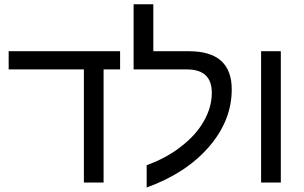

<svg xmlns="http://www.w3.org/2000/svg" viewBox="-20 -832 1385 875"><path d="M452.1 0Q429.7 0 362.3 0Q362.3 -128.9 362.3 -515.6Q276.4 -515.6 19.5 -515.6Q19.5 -521.5 19.5 -537.1Q19.5 -541 19.5 -547.9Q19.5 -564.5 19.5 -598.6Q146.5 -598.6 527.3 -598.6Q527.3 -578.1 527.3 -515.6Q507.8 -515.6 452.1 -515.6Q452.1 -386.7 452.1 0Z M648.4 -79.1Q742.2 -113.3 808.6 -167Q876 -219.7 910.2 -282.2Q945.3 -344.7 945.3 -409.2Q945.3 -515.6 832 -515.6Q751 -515.6 588.9 -515.6Q588.9 -527.3 588.9 -544.9Q588.9 -597.7 588.9 -702.1Q588.9 -729.5 588.9 -812.5Q611.3 -812.5 678.7 -812.5Q678.7 -759.8 678.7 -598.6Q719.7 -598.6 840.8 -598.6Q1036.1 -598.6 1036.1 -424.8Q1036.1 -282.2 931.6 -162.1Q827.1 -42 648.4 22.5Q648.4 -11.7 648.4 -79.1Z M1169.9 -598.6Q1192.4 -598.6 1259.8 -598.6Q1259.8 -449.2 1259.8 0Q1237.3 0 1169.9 0Q1169.9 -15.6 1169.9 -37.1Q1169.9 -140.6 1169.9 -375Q1169.9 -430.7 1169.9 -598.6Z"/></svg>

Font: Noto Sans Hebrew DECATHLON 
Style: Regular
Weight: 400
Designer: Monotype Design team
Version: Version 1.03 uh